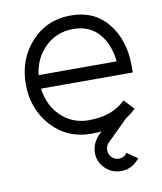

<svg xmlns="http://www.w3.org/2000/svg" viewBox="-80 -577 709 838"><g transform="rotate(-10 274.0 -158.5)"><path d="M514 -220V-250Q514 -363 454 -438Q395 -512 290 -512Q183 -512 114 -436Q45 -360 45 -250Q45 -141 114 -64Q183 12 290 12Q419 12 494 -63L453 -107Q394 -48 290 -48Q217 -48 166 -97Q141 -121 126.5 -152Q112 -183 107 -220ZM290 -452Q362 -452 404 -404Q445 -357 453 -280H107Q116 -354 166 -403Q217 -452 290 -452ZM472 153 426 121Q425 122 424 123.5Q423 125 421 127Q408 140 390 140Q371 140 358 127Q345 114 345 95Q345 86 348 78Q351 70 358 63L451 -29H393Q350 -6 326 18Q290 54 290 98Q290 137 319 166Q348 195 390 195Q431 195 460 166Q463 163 466.5 160Q470 157 472 153Z"/></g></svg>

Font: Unageo
Style: Light
Weight: 300
Designer: Richard Sepsi
Foundry: Richard Sepsi
Version: Version 2.000